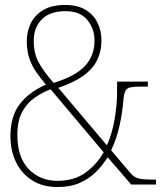

<svg xmlns="http://www.w3.org/2000/svg" viewBox="-20 -744 653 774"><path d="M212 10Q152 10 109.5 -17Q67 -44 44.5 -90.5Q22 -137 22 -195Q22 -275 59.5 -324Q97 -373 165 -403Q144 -428 126.5 -453Q109 -478 98.5 -508Q88 -538 88 -579Q88 -616 103.5 -649Q119 -682 153.5 -703Q188 -724 243 -724Q293 -724 325.5 -704Q358 -684 373.5 -651.5Q389 -619 389 -582Q389 -513 348 -467Q307 -421 215 -390L411 -158Q433 -208 442.5 -266Q452 -324 452 -372V-415H576V-395H553Q522 -395 506.5 -392Q491 -389 485 -376.5Q479 -364 477 -335Q473 -288 461.5 -236Q450 -184 428 -138L508 -44Q521 -29 539 -24.5Q557 -20 596 -20H609V0H509L414 -110Q394 -78 367 -51Q340 -24 302 -7Q264 10 212 10ZM196 -410Q283 -436 322 -477.5Q361 -519 361 -581Q361 -628 332 -663.5Q303 -699 244 -699Q181 -699 148.5 -666Q116 -633 116 -580Q116 -529 135.5 -493Q155 -457 196 -410ZM212 -15Q279 -15 324.5 -48Q370 -81 398 -130L184 -384Q152 -372 121 -351Q90 -330 70 -294Q50 -258 50 -200Q50 -110 95.5 -62.5Q141 -15 212 -15Z"/></svg>

Font: Noto Serif Hebrew SemiCondensed Thin
Style: Regular
Weight: 100
Width: 4
Designer: Monotype Design Team
Foundry: Monotype Imaging Inc.
Version: Version 2.004; ttfautohint (v1.8.4.7-5d5b)